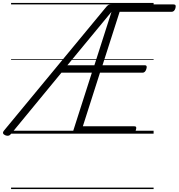

<svg xmlns="http://www.w3.org/2000/svg" viewBox="-75 -905 1209 1300"><path d="M819 0H445Q430 0 424 -5.5Q418 -11 422 -23L547 -413H341L1 0Q-7 11 -17 13.5Q-27 16 -39 11Q-51 6 -54 -2Q-57 -10 -47 -22L645 -859Q653 -868 660 -872Q667 -876 680 -875H1100Q1111 -875 1113.5 -869Q1116 -863 1113 -850Q1109 -837 1102.5 -831Q1096 -825 1086 -825H735L619 -463H908Q915 -463 917.5 -457Q920 -451 916 -438Q912 -425 905.5 -419Q899 -413 892 -413H602L486 -50H834Q845 -50 847 -44Q849 -38 845 -25Q842 -12 835.5 -6Q829 0 819 0ZM381 -463H564L680 -825ZM0 365H965V375H0ZM0 -20H965V0H0ZM0 -505H965V-500H0ZM0 -885H965V-875H0Z"/></svg>

Font: Playwrite DK Loopet Guides
Style: Regular
Weight: 400
Designer: Veronika Burian, José Scaglione
Foundry: TypeTogether
Version: Version 1.003